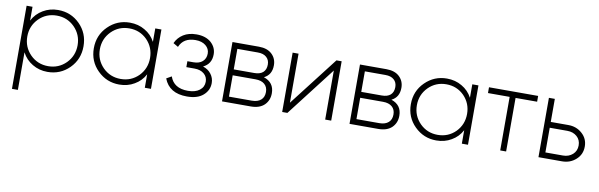

<svg xmlns="http://www.w3.org/2000/svg" viewBox="-48 -952 4969 1593"><g transform="rotate(10 2436.5 -155.5)"><path d="M341.8 -510.7Q450.2 -510.7 525.4 -435.5Q600.6 -360.4 600.6 -250Q600.6 -139.6 525.4 -64.5Q450.2 10.7 341.8 10.7Q271.5 10.7 214.8 -23.4Q158.2 -56.6 127 -116.2Q127 -10.7 127 200.2Q114.3 200.2 77.1 200.2Q77.1 25.4 77.1 -500Q89.8 -500 127 -500Q127 -470.7 127 -383.8Q158.2 -443.4 214.8 -476.6Q271.5 -510.7 341.8 -510.7ZM338.9 -37.1Q427.7 -37.1 489.3 -98.6Q550.8 -161.1 550.8 -250Q550.8 -338.9 489.3 -401.4Q427.7 -462.9 338.9 -462.9Q250 -462.9 188.5 -401.4Q127 -338.9 127 -250Q127 -161.1 188.5 -98.6Q250 -37.1 338.9 -37.1Z M1161.1 -500Q1173.8 -500 1212.9 -500Q1212.9 -375 1212.9 0Q1200.2 0 1161.1 0Q1161.1 -28.3 1161.1 -113.3Q1129.9 -54.7 1073.2 -22.5Q1017.6 10.7 946.3 10.7Q839.8 10.7 763.7 -64.5Q687.5 -139.6 687.5 -250Q687.5 -360.4 763.7 -435.5Q839.8 -510.7 946.3 -510.7Q1017.6 -510.7 1073.2 -477.5Q1129.9 -445.3 1161.1 -386.7Q1161.1 -424.8 1161.1 -500ZM950.2 -37.1Q1039.1 -37.1 1100.6 -98.6Q1161.1 -161.1 1161.1 -250Q1161.1 -338.9 1100.6 -401.4Q1039.1 -462.9 950.2 -462.9Q861.3 -462.9 799.8 -401.4Q738.3 -338.9 738.3 -250Q738.3 -161.1 799.8 -98.6Q861.3 -37.1 950.2 -37.1Z M1606.4 -257.8Q1651.4 -243.2 1675.8 -210Q1701.2 -176.8 1701.2 -133.8Q1701.2 -73.2 1653.3 -31.2Q1605.5 10.7 1516.6 10.7Q1367.2 10.7 1322.3 -107.4Q1335.9 -115.2 1365.2 -131.8Q1397.5 -37.1 1516.6 -37.1Q1579.1 -37.1 1614.3 -64.5Q1650.4 -91.8 1650.4 -136.7Q1650.4 -177.7 1620.1 -203.1Q1589.8 -228.5 1540 -228.5Q1516.6 -228.5 1470.7 -228.5Q1470.7 -241.2 1470.7 -278.3Q1483.4 -278.3 1521.5 -278.3Q1570.3 -278.3 1597.7 -302.7Q1626 -328.1 1626 -370.1Q1626 -410.2 1593.8 -436.5Q1561.5 -462.9 1507.8 -462.9Q1406.2 -462.9 1373 -381.8Q1359.4 -389.6 1331.1 -406.2Q1352.5 -454.1 1397.5 -482.4Q1442.4 -510.7 1507.8 -510.7Q1585 -510.7 1630.9 -470.7Q1675.8 -429.7 1675.8 -372.1Q1675.8 -291 1606.4 -257.8Z M2119.1 -257.8Q2207 -228.5 2207 -137.7Q2207 -78.1 2168 -39.1Q2127.9 0 2053.7 0Q1972.7 0 1811.5 0Q1811.5 -125 1811.5 -500Q1867.2 -500 2034.2 -500Q2105.5 -500 2144.5 -462.9Q2183.6 -425.8 2183.6 -369.1Q2183.6 -289.1 2119.1 -257.8ZM2034.2 -451.2Q1991.2 -451.2 1861.3 -451.2Q1861.3 -408.2 1861.3 -278.3Q1904.3 -278.3 2034.2 -278.3Q2082 -278.3 2107.4 -300.8Q2132.8 -324.2 2132.8 -366.2Q2132.8 -406.2 2106.4 -428.7Q2081.1 -451.2 2034.2 -451.2ZM2053.7 -48.8Q2103.5 -48.8 2130.9 -73.2Q2157.2 -96.7 2157.2 -139.6Q2157.2 -181.6 2129.9 -205.1Q2102.5 -228.5 2053.7 -228.5Q1989.3 -228.5 1861.3 -228.5Q1861.3 -183.6 1861.3 -48.8Q1909.2 -48.8 2053.7 -48.8Z M2687.5 -500Q2698.2 -500 2731.4 -500Q2731.4 -375 2731.4 0Q2718.8 0 2680.7 0Q2680.7 -103.5 2680.7 -413.1Q2600.6 -309.6 2362.3 0Q2351.6 0 2318.4 0Q2318.4 -125 2318.4 -500Q2331.1 -500 2368.2 -500Q2368.2 -396.5 2368.2 -86.9Q2448.2 -190.4 2687.5 -500Z M3193.4 -257.8Q3281.2 -228.5 3281.2 -137.7Q3281.2 -78.1 3242.2 -39.1Q3202.1 0 3127.9 0Q3046.9 0 2885.7 0Q2885.7 -125 2885.7 -500Q2941.4 -500 3108.4 -500Q3179.7 -500 3218.8 -462.9Q3257.8 -425.8 3257.8 -369.1Q3257.8 -289.1 3193.4 -257.8ZM3108.4 -451.2Q3065.4 -451.2 2935.5 -451.2Q2935.5 -408.2 2935.5 -278.3Q2978.5 -278.3 3108.4 -278.3Q3156.2 -278.3 3181.6 -300.8Q3207 -324.2 3207 -366.2Q3207 -406.2 3180.7 -428.7Q3155.3 -451.2 3108.4 -451.2ZM3127.9 -48.8Q3177.7 -48.8 3205.1 -73.2Q3231.4 -96.7 3231.4 -139.6Q3231.4 -181.6 3204.1 -205.1Q3176.8 -228.5 3127.9 -228.5Q3063.5 -228.5 2935.5 -228.5Q2935.5 -183.6 2935.5 -48.8Q2983.4 -48.8 3127.9 -48.8Z M3832 -500Q3844.7 -500 3883.8 -500Q3883.8 -375 3883.8 0Q3871.1 0 3832 0Q3832 -28.3 3832 -113.3Q3800.8 -54.7 3744.1 -22.5Q3688.5 10.7 3617.2 10.7Q3510.7 10.7 3434.6 -64.5Q3358.4 -139.6 3358.4 -250Q3358.4 -360.4 3434.6 -435.5Q3510.7 -510.7 3617.2 -510.7Q3688.5 -510.7 3744.1 -477.5Q3800.8 -445.3 3832 -386.7Q3832 -424.8 3832 -500ZM3621.1 -37.1Q3710 -37.1 3771.5 -98.6Q3832 -161.1 3832 -250Q3832 -338.9 3771.5 -401.4Q3710 -462.9 3621.1 -462.9Q3532.2 -462.9 3470.7 -401.4Q3409.2 -338.9 3409.2 -250Q3409.2 -161.1 3470.7 -98.6Q3532.2 -37.1 3621.1 -37.1Z M4386.7 -500Q4386.7 -487.3 4386.7 -451.2Q4341.8 -451.2 4205.1 -451.2Q4205.1 -337.9 4205.1 0Q4192.4 0 4155.3 0Q4155.3 -112.3 4155.3 -451.2Q4109.4 -451.2 3972.7 -451.2Q3972.7 -462.9 3972.7 -500Q4076.2 -500 4386.7 -500Z M4675.8 -305.7Q4744.1 -305.7 4792 -262.7Q4840.8 -219.7 4840.8 -153.3Q4840.8 -85.9 4792 -43Q4744.1 0 4675.8 0Q4609.4 0 4477.5 0Q4477.5 -125 4477.5 -500Q4490.2 -500 4527.3 -500Q4527.3 -451.2 4527.3 -305.7Q4564.5 -305.7 4675.8 -305.7ZM4675.8 -48.8Q4723.6 -48.8 4756.8 -78.1Q4789.1 -107.4 4789.1 -153.3Q4789.1 -200.2 4756.8 -228.5Q4724.6 -256.8 4675.8 -256.8Q4626 -256.8 4527.3 -256.8Q4527.3 -205.1 4527.3 -48.8Q4564.5 -48.8 4675.8 -48.8Z"/></g></svg>

Font: LeFont
Style: ExtraLight
Weight: 200
Designer: Leryon MEDIA
Version: Version 1.0